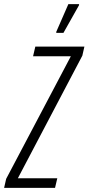

<svg xmlns="http://www.w3.org/2000/svg" viewBox="-58 -915 431 935"><path d="M-38 0 -28 -44 287 -641H103L114 -688H353L343 -644L29 -47H221L210 0ZM216 -755V-760L275 -895H327V-890L251 -755Z"/></svg>

Font: Saira Ultra Condensed Light
Style: Italic
Weight: 300
Width: 1
Italic angle: -12°
Designer: Hector Gatti with collaboration of the Omnibus-Type team
Foundry: Omnibus-Type
Version: Version 1.001; ttfautohint (v1.8)